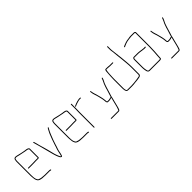

<svg xmlns="http://www.w3.org/2000/svg" viewBox="154 -1775 2955 2955"><g transform="rotate(-45 1631.5 -298.0)"><path d="M187 0C155 0 124 -6 101 -16C87 -23 82 -38 75 -53C67 -78 65 -110 65 -142V-449C65 -454 66 -460 67 -468C70 -487 71 -499 92 -499C98 -499 103 -499 108 -498C120 -495 138 -491 152 -487C187 -479 224 -473 259 -465L276 -463C292 -461 324 -457 324 -439V-258H268C255 -258 220 -256 206 -256H111C106 -256 104 -253 104 -248C104 -243 106 -241 111 -241H206C220 -241 255 -243 268 -243H322C333 -243 339 -248 339 -257V-440C339 -468 304 -475 278 -478L261 -480C255 -481 249 -482 244 -483C224 -485 201 -492 180 -496C165 -499 145 -505 130 -508C114 -511 109 -514 92 -514C75 -514 61 -505 57 -492C55 -483 50 -461 50 -449V-142C50 -131 51 -120 52 -111C54 -79 57 -52 69 -31C83 6 137 15 187 15C198 15 206 17 217 17H309C321 17 338 28 341 16C344 3 321 2 309 2H217C206 2 198 0 187 0Z M441 -468C452 -425 460 -402 472 -358C492 -283 509 -216 529 -140C536 -120 539 -101 547 -81C557 -57 561 -42 574 -22C583 -11 602 2 610 -19C625 -53 627 -107 642 -142C652 -165 655 -184 664 -210C672 -233 680 -262 688 -282C712 -343 733 -404 764 -456L772 -468C776 -476 764 -484 759 -475L751 -463C737 -440 727 -416 714 -391C689 -334 671 -276 650 -215C640 -189 639 -171 628 -148C620 -128 615 -98 610 -75C605 -56 603 -40 597 -24L596 -23C587 -26 581 -37 578 -46C569 -67 559 -90 552 -115L544 -145C541 -154 538 -165 536 -177C529 -212 519 -240 511 -273C492 -338 472 -407 456 -472C453 -481 438 -479 441 -468Z M1009 0C977 0 946 -6 923 -16C909 -23 904 -38 897 -53C889 -78 887 -110 887 -142V-449C887 -454 888 -460 889 -468C892 -487 893 -499 914 -499C920 -499 925 -499 930 -498C942 -495 960 -491 974 -487C1009 -479 1046 -473 1081 -465L1098 -463C1114 -461 1146 -457 1146 -439V-258H1090C1077 -258 1042 -256 1028 -256H933C928 -256 926 -253 926 -248C926 -243 928 -241 933 -241H1028C1042 -241 1077 -243 1090 -243H1144C1155 -243 1161 -248 1161 -257V-440C1161 -468 1126 -475 1100 -478L1083 -480C1077 -481 1071 -482 1066 -483C1046 -485 1023 -492 1002 -496C987 -499 967 -505 952 -508C936 -511 931 -514 914 -514C897 -514 883 -505 879 -492C877 -483 872 -461 872 -449V-142C872 -131 873 -120 874 -111C876 -79 879 -52 891 -31C905 6 959 15 1009 15C1020 15 1028 17 1039 17H1131C1143 17 1160 28 1163 16C1166 3 1143 2 1131 2H1039C1028 2 1020 0 1009 0Z M1301 -402 1309 -407C1329 -414 1353 -426 1375 -430C1386 -433 1400 -438 1412 -438H1439C1444 -438 1446 -441 1446 -446C1446 -451 1444 -453 1439 -453H1411C1398 -451 1385 -447 1372 -445C1346 -438 1316 -427 1294 -416C1284 -412 1292 -398 1301 -402ZM1263 -294V21C1263 26 1266 28 1271 28C1276 28 1278 26 1278 21V-294C1278 -320 1280 -352 1280 -374V-476C1280 -481 1278 -484 1273 -484C1268 -484 1265 -481 1265 -476V-374C1265 -353 1263 -319 1263 -294Z M1697 -101H1730C1746 -101 1760 -107 1773 -112C1784 -115 1780 -129 1769 -126C1755 -123 1746 -116 1730 -116H1697C1687 -116 1687 -136 1687 -147C1686 -160 1684 -168 1683 -181C1681 -201 1674 -222 1670 -242L1664 -264C1660 -278 1655 -298 1651 -313L1643 -337C1636 -355 1633 -376 1629 -396L1628 -406C1627 -417 1612 -413 1613 -404L1615 -394C1617 -372 1622 -348 1629 -330C1638 -311 1643 -282 1650 -260C1656 -239 1659 -218 1665 -197C1669 -180 1670 -164 1672 -146C1672 -125 1677 -101 1697 -101ZM1820 -256C1815 -242 1814 -234 1809 -220C1802 -200 1797 -179 1790 -160C1784 -149 1778 -113 1775 -100C1767 -75 1763 -47 1755 -21L1748 8C1740 39 1733 70 1721 96C1718 105 1715 105 1704 105H1554C1549 105 1546 107 1546 112C1546 117 1549 120 1554 120H1704C1710 120 1716 119 1721 118C1738 110 1741 84 1748 66C1752 50 1758 29 1762 12L1769 -17C1772 -27 1774 -36 1776 -45C1783 -75 1791 -96 1796 -128C1801 -150 1805 -155 1810 -172C1820 -204 1830 -236 1839 -268C1846 -295 1856 -316 1864 -341C1876 -368 1893 -391 1900 -423C1903 -432 1889 -436 1886 -427C1879 -406 1872 -388 1862 -369C1845 -341 1837 -305 1824 -272C1824 -268 1820 -260 1820 -256Z M2182 -476C2182 -481 2179 -484 2174 -484H2111C2093 -484 2075 -490 2060 -488H2030C2010 -488 2009 -452 2008 -430C2005 -381 2000 -336 2000 -282V-93C2000 -87 2000 -81 2001 -75C2005 -38 2009 -10 2050 -10H2130C2155 -10 2181 -12 2202 -16C2214 -17 2234 -18 2246 -20C2282 -26 2340 -24 2340 -67V-226C2340 -304 2330 -374 2324 -446C2321 -481 2314 -513 2312 -547C2310 -583 2301 -614 2301 -651V-708C2301 -713 2299 -716 2294 -716C2289 -716 2286 -713 2286 -708V-651C2286 -643 2286 -636 2287 -629C2293 -601 2295 -575 2297 -546C2299 -512 2305 -480 2308 -445L2312 -407C2317 -349 2325 -289 2325 -226V-67C2325 -59 2317 -48 2310 -46C2289 -41 2267 -38 2244 -35C2206 -31 2171 -25 2130 -25H2050C2045 -25 2039 -25 2034 -26C2017 -33 2015 -70 2015 -93V-282C2015 -299 2015 -314 2016 -327C2018 -376 2020 -431 2030 -473H2060C2064 -474 2068 -473 2071 -472C2081 -471 2098 -469 2111 -469H2174C2179 -469 2182 -471 2182 -476Z M2440 -274V-101C2440 -94 2440 -88 2441 -82C2445 -43 2447 13 2490 13H2700C2722 13 2747 14 2747 -9C2748 -16 2748 -22 2748 -27C2748 -33 2748 -40 2749 -47C2754 -110 2760 -182 2760 -252V-556C2760 -569 2745 -577 2731 -577H2661C2655 -577 2649 -577 2642 -576C2621 -571 2596 -569 2575 -566C2552 -563 2532 -553 2513 -547C2497 -542 2487 -536 2473 -529C2465 -524 2473 -511 2481 -516C2498 -527 2519 -532 2539 -541C2559 -549 2584 -553 2608 -556C2618 -557 2616 -557 2626 -558C2637 -559 2648 -562 2661 -562H2731C2736 -562 2745 -560 2745 -556V-253C2745 -218 2742 -175 2741 -142C2739 -99 2733 -68 2733 -27C2733 -22 2733 -16 2732 -9C2732 -6 2731 -5 2730 -5C2718 -2 2714 -2 2700 -2H2490C2474 -2 2467 -13 2465 -27C2460 -50 2455 -73 2455 -101V-274C2455 -281 2458 -298 2465 -298H2551C2557 -298 2563 -298 2569 -297L2589 -295C2595 -294 2602 -293 2610 -292C2633 -290 2652 -284 2676 -284C2688 -284 2709 -282 2707 -294C2705 -306 2688 -299 2676 -299C2661 -299 2652 -301 2637 -303C2621 -307 2605 -307 2590 -310L2571 -312C2564 -313 2558 -313 2551 -313H2465C2448 -313 2440 -292 2440 -274Z M3010 -101H3043C3059 -101 3073 -107 3086 -112C3097 -115 3093 -129 3082 -126C3068 -123 3059 -116 3043 -116H3010C3000 -116 3000 -136 3000 -147C2999 -160 2997 -168 2996 -181C2994 -201 2987 -222 2983 -242L2977 -264C2973 -278 2968 -298 2964 -313L2956 -337C2949 -355 2946 -376 2942 -396L2941 -406C2940 -417 2925 -413 2926 -404L2928 -394C2930 -372 2935 -348 2942 -330C2951 -311 2956 -282 2963 -260C2969 -239 2972 -218 2978 -197C2982 -180 2983 -164 2985 -146C2985 -125 2990 -101 3010 -101ZM3133 -256C3128 -242 3127 -234 3122 -220C3115 -200 3110 -179 3103 -160C3097 -149 3091 -113 3088 -100C3080 -75 3076 -47 3068 -21L3061 8C3053 39 3046 70 3034 96C3031 105 3028 105 3017 105H2867C2862 105 2859 107 2859 112C2859 117 2862 120 2867 120H3017C3023 120 3029 119 3034 118C3051 110 3054 84 3061 66C3065 50 3071 29 3075 12L3082 -17C3085 -27 3087 -36 3089 -45C3096 -75 3104 -96 3109 -128C3114 -150 3118 -155 3123 -172C3133 -204 3143 -236 3152 -268C3159 -295 3169 -316 3177 -341C3189 -368 3206 -391 3213 -423C3216 -432 3202 -436 3199 -427C3192 -406 3185 -388 3175 -369C3158 -341 3150 -305 3137 -272C3137 -268 3133 -260 3133 -256Z"/></g></svg>

Font: Electronic
Style: UltTh
Weight: 100
Version: Version 1.011